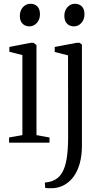

<svg xmlns="http://www.w3.org/2000/svg" viewBox="-20 -755 545 1016"><path d="M28 0V-27.5L98.5 -40V-463.5L29.5 -481V-506.5L142.5 -528.5H157.5L173 -516.5V-40L242 -27.5V0ZM134.5 -615.5Q113.5 -615.5 99.2 -629.8Q85 -644 85 -671.5Q85 -698.5 101.2 -716.8Q117.5 -735 141 -735H142Q163.5 -735 177.5 -721Q191.5 -707 191.5 -679.5Q191.5 -652 175.2 -633.8Q159 -615.5 135.5 -615.5ZM257 241Q251.5 241 243 241Q234.5 241 227.5 240.5Q220.5 240 219 239L217.5 210.5Q224 211 240.8 207.5Q257.5 204 272 195.5Q295 183 310.2 156Q325.5 129 333 83.2Q340.5 37.5 340.5 -31.5L340 -462L269.5 -480V-506.5L386 -528.5H401.5L413.5 -519V16.5Q413.5 67 402.5 107.8Q391.5 148.5 370.8 177.8Q350 207 321.2 223.2Q292.5 239.5 257 241ZM370 -615.5Q349 -615.5 334.8 -629.8Q320.5 -644 320.5 -671.5Q320.5 -698.5 336.8 -716.8Q353 -735 376.5 -735H377.5Q399 -735 413 -721Q427 -707 427 -679.5Q427 -652 410.8 -633.8Q394.5 -615.5 371 -615.5Z"/></svg>

Font: Merriweather 96pt Light
Style: Regular
Weight: 300
Version: Version 2.100